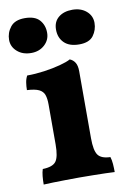

<svg xmlns="http://www.w3.org/2000/svg" viewBox="-79 -708 510 760"><g transform="rotate(-10 176.0 -328.0)"><path d="M34.4 3Q34.4 -14.8 35.9 -30.5Q37.4 -46.2 41.5 -58.3Q81.5 -59.3 94.9 -77.3Q108.4 -95.3 108.4 -145.3V-306.2Q108.4 -329.7 103.1 -344.7Q97.8 -359.6 81.8 -367.4Q65.8 -375.1 33.9 -376.7Q33.9 -391.9 36.2 -406.6Q38.4 -421.3 45 -433.5Q78.3 -433.5 113.9 -438.5Q149.5 -443.5 178.6 -451.3Q207.7 -459 221.8 -467Q235 -461.9 242.8 -449.5Q250.6 -437.1 250.6 -414.5V-145.3Q250.6 -95.3 263.9 -77.3Q277.1 -59.3 313.3 -58.3Q317.3 -46.2 318.6 -29.8Q319.8 -13.4 319.8 3Q305.4 2 282.3 1.5Q259.1 1 232 0.5Q204.9 0 177.6 0Q150.8 0 122.9 0.5Q95.1 1 72 1.5Q48.8 2 34.4 3ZM76.7 -518.4Q42.5 -518.4 20.7 -537.6Q-1.2 -556.8 -1.2 -584.6Q-1.2 -613.2 16.8 -636Q34.7 -658.8 74.3 -658.8Q115.2 -658.8 133.6 -638.1Q152.1 -617.4 152.1 -586.6Q152.1 -557.8 130.6 -538.1Q109.1 -518.4 76.7 -518.4ZM269.8 -518.9Q230 -518.9 209.4 -539.3Q188.8 -559.6 188.8 -592.4Q188.8 -624 210.1 -641.4Q231.3 -658.8 265.6 -658.8Q299.8 -658.8 321.7 -640.1Q343.6 -621.4 343.6 -592.7Q343.6 -564.3 326.9 -541.6Q310.2 -518.9 269.8 -518.9Z"/></g></svg>

Font: Vollkorn
Style: Regular
Weight: 400
Designer: Friedrich Althausen
Foundry: Friedrich Althausen
Version: Version 5.001